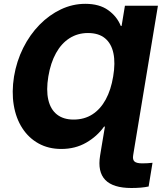

<svg xmlns="http://www.w3.org/2000/svg" viewBox="-20 -757 833 989"><path d="M793.5 -727.5 672.9 0H502.9L520.5 -105H516.1Q480.5 -54.7 424.1 -22.2Q367.7 10.3 295.9 10.3Q229.5 10.3 178.5 -18.1Q127.4 -46.4 94.7 -97.2Q62 -147.9 50.8 -215.8Q39.6 -283.7 52.2 -362.8Q65.4 -441.9 99.6 -510.3Q133.8 -578.6 183.6 -629.4Q233.4 -680.2 293.7 -708.7Q354 -737.3 419.4 -737.3Q491.7 -737.3 537.1 -704.8Q582.5 -672.4 602.1 -623.5H606.4L623.5 -727.5ZM358.9 -141.1Q414.6 -141.1 456.1 -168Q497.6 -194.8 524.7 -244.6Q551.8 -294.4 563 -363.3Q574.7 -432.6 564.2 -482.7Q553.7 -532.7 521 -559.8Q488.3 -586.9 433.1 -586.9Q380.4 -586.9 338.4 -560.3Q296.4 -533.7 268.6 -483.6Q240.7 -433.6 229 -363.3Q217.3 -293 228.8 -243.2Q240.2 -193.4 273.4 -167.2Q306.6 -141.1 358.9 -141.1ZM656.7 211.4Q562.5 211.4 522.2 169.7Q481.9 127.9 495.6 44.4L502.9 0H672.9L666 42.5Q662.1 65.4 672.9 75Q683.6 84.5 712.9 84.5Q726.6 84.5 740 83.7Q753.4 83 765.6 81.5L745.6 203.6Q727.5 207.5 704.8 209.5Q682.1 211.4 656.7 211.4Z"/></svg>

Font: Inter 18pt ExtraBold
Style: Italic
Weight: 800
Italic angle: -9.3988°
Designer: Rasmus Andersson
Foundry: rsms
Version: Version 4.001;git-66647c0bb